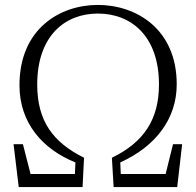

<svg xmlns="http://www.w3.org/2000/svg" viewBox="-20 -759 795 779"><path d="M56 0H315L321 -119C196 -181 131 -267 131 -416C131 -614 244 -704 377 -704C513 -704 625 -612 625 -416C625 -275 564 -182 434 -119L441 0H699L719 -174H682L652 -53H470L468 -100C613 -166 697 -278 697 -417C697 -641 533 -739 377 -739C224 -739 59 -643 59 -413C59 -259 154 -153 286 -100L284 -53H104L73 -174H35Z"/></svg>

Font: Noto Serif CJK HK ExtraLight
Style: Regular
Weight: 200
Designer: Ryoko NISHIZUKA 西塚涼子 (kana & ideographs); Frank Grießhammer (Latin, Greek & Cyrillic); Wenlong ZHANG 张文龙 (bopomofo); San
Foundry: Adobe
Version: Version 2.001;hotconv 1.1.0;makeotfexe 2.6.0